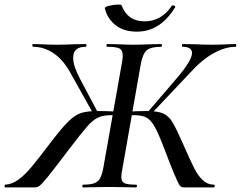

<svg xmlns="http://www.w3.org/2000/svg" viewBox="-51 -817 1050 837"><path d="M311 -12Q343 -12 359.5 -18Q376 -24 384.5 -38.5Q393 -53 399 -83L481 -546Q484 -563 484 -575Q484 -598 470 -605.5Q456 -613 417 -613Q413 -613 413 -619Q413 -625 417 -625L467 -624Q507 -622 529 -622Q558 -622 604 -624L651 -625Q655 -625 655 -619Q655 -613 651 -613Q606 -613 588.5 -597.5Q571 -582 563 -539L482 -78Q478 -61 478 -45Q478 -25 491.5 -18.5Q505 -12 542 -12Q546 -12 546 -6Q546 0 542 0Q510 0 492 -1L424 -2L358 -1Q341 0 311 0Q308 0 308 -6Q308 -12 311 -12ZM-29 -12Q0 -13 28 -33Q56 -53 85 -87.5Q114 -122 167 -192Q217 -258 246.5 -287Q276 -316 303 -324.5Q330 -333 377 -333Q412 -333 472 -330L470 -312Q461 -313 452 -314Q443 -315 433 -315Q398 -315 375.5 -304Q353 -293 328 -264.5Q303 -236 249 -165Q184 -79 158 -47Q132 -15 122 -7.5Q112 0 101 0H-29Q-31 0 -31 -6Q-31 -12 -29 -12ZM94 -613Q90 -613 90 -619Q90 -625 93 -625L130 -624Q166 -622 198 -622Q226 -622 270 -624L322 -625Q326 -625 326 -619Q326 -613 322 -613Q268 -613 268 -565Q268 -529 298 -473L376 -326L358 -317L254 -503Q223 -558 181.5 -585.5Q140 -613 94 -613ZM664 -172Q639 -237 622.5 -266Q606 -295 586.5 -305Q567 -315 532 -315Q521 -315 512 -314Q503 -313 495 -312V-330Q555 -333 588 -333Q636 -333 660 -322.5Q684 -312 701 -284Q718 -256 749 -185Q779 -116 796 -83Q813 -50 833.5 -31Q854 -12 881 -12Q885 -12 885 -6Q885 0 882 0H750Q739 0 732.5 -8.5Q726 -17 708.5 -58.5Q691 -100 664 -172ZM591 -326 718 -474Q786 -553 786 -586Q786 -613 745 -613Q742 -613 742 -619Q742 -625 745 -625L801 -624Q843 -622 871 -622Q905 -622 941 -624L976 -625Q979 -625 979 -619Q979 -613 976 -613Q930 -613 878.5 -584Q827 -555 776 -498L605 -317ZM406 -781Q405 -787 425.5 -792Q446 -797 464 -797Q478 -797 479 -794Q505 -724 579 -724Q653 -724 698 -792L702 -794Q707 -794 710.5 -791Q714 -788 713 -786Q648 -679 546 -679Q488 -679 452 -708Q416 -737 406 -781Z"/></svg>

Font: Cormorant Garamond SemiBold
Style: Italic
Weight: 600
Italic angle: -10°
Designer: Christian Thalmann (Catharsis Fonts)
Foundry: Catharsis Fonts
Version: Version 4.000